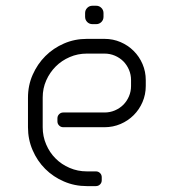

<svg xmlns="http://www.w3.org/2000/svg" viewBox="-20 -632 578 652"><path d="M335 -500H275C247.3 -500 221.4 -494.8 197.2 -484.2C173.1 -473.8 152 -459.5 134 -441.5C116 -423.5 101.7 -402.4 91 -378.2C80.3 -354.1 75 -328 75 -300V-200C75 -172.3 80.2 -146.3 90.8 -122C101.2 -97.7 115.5 -76.5 133.5 -58.5C151.5 -40.5 172.7 -26.2 197 -15.8C221.3 -5.2 247.3 0 275 0H305.5C311.2 0 315.9 -1.9 319.8 -5.8C323.6 -9.6 325.5 -14.3 325.5 -20V-30C325.5 -35.7 323.6 -40.4 319.8 -44.2C315.9 -48.1 311.2 -50 305.5 -50H275C254.3 -50 234.8 -53.9 216.5 -61.8C198.2 -69.6 182.2 -80.2 168.8 -93.8C155.2 -107.2 144.6 -123.2 136.8 -141.5C128.9 -159.8 125 -179.3 125 -200V-301C125 -321.7 129 -341 137 -359C145 -377 155.8 -392.8 169.2 -406.2C182.8 -419.8 198.6 -430.4 216.8 -438.2C234.9 -446.1 254.3 -450 275 -450H335C347.3 -450 359 -447.7 370 -443C381 -438.3 390.6 -431.9 398.8 -423.8C406.9 -415.6 413.3 -406 418 -395C422.7 -384 425 -372.3 425 -360V-340C425 -327.7 422.7 -316 418 -305C413.3 -294 406.9 -284.4 398.8 -276.2C390.6 -268.1 381 -261.7 370 -257C359 -252.3 347.3 -250 335 -250H195C189.3 -250 184.6 -248.1 180.8 -244.2C176.9 -240.4 175 -235.7 175 -230V-220C175 -214.3 176.9 -209.6 180.8 -205.8C184.6 -201.9 189.3 -200 195 -200H335C354.3 -200 372.5 -203.7 389.5 -211C406.5 -218.3 421.3 -228.3 434 -241C446.7 -253.7 456.7 -268.5 464 -285.5C471.3 -302.5 475 -320.7 475 -340V-360C475 -379.3 471.3 -397.5 464 -414.5C456.7 -431.5 446.7 -446.3 434 -459C421.3 -471.7 406.5 -481.7 389.5 -489C372.5 -496.3 354.3 -500 335 -500ZM269 -587.5V-575C269 -568 271.4 -562.1 276.2 -557.2C281.1 -552.4 287 -550 294 -550H306.5C313.5 -550 319.4 -552.4 324.2 -557.2C329.1 -562.1 331.5 -568 331.5 -575V-587.5C331.5 -594.5 329.1 -600.4 324.2 -605.2C319.4 -610.1 313.5 -612.5 306.5 -612.5H294C287 -612.5 281.1 -610.1 276.2 -605.2C271.4 -600.4 269 -594.5 269 -587.5Z"/></svg>

Font: lerotica
Style: Regular
Weight: 400
Designer: defharo
Foundry: deFharo
Version: Version 1.001 2011